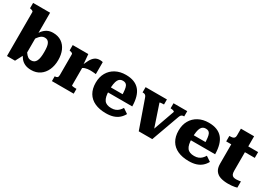

<svg xmlns="http://www.w3.org/2000/svg" viewBox="18 -1621 3513 2496"><g transform="rotate(30 1774.5 -373.0)"><path d="M433 11Q379 11 340.5 -6Q302 -23 275.5 -55Q249 -87 229 -134L234 -225Q260 -185 279.5 -156.5Q299 -128 320.5 -112.5Q342 -97 371 -97Q396 -97 414.5 -108Q433 -119 444.5 -142Q456 -165 461 -198.5Q466 -232 466 -277Q466 -320 462 -351Q458 -382 447.5 -403Q437 -424 420.5 -434Q404 -444 380 -444Q353 -444 331.5 -430Q310 -416 287 -385Q264 -354 233 -303V-381Q260 -438 289.5 -475.5Q319 -513 356 -532.5Q393 -552 443 -552Q518 -552 570 -517Q622 -482 649 -420.5Q676 -359 676 -277Q676 -194 646.5 -128.5Q617 -63 562.5 -26Q508 11 433 11ZM72 -647Q72 -656 67.5 -661Q63 -666 53.5 -669.5Q44 -673 29 -676L21 -678V-758H276V-123L261 -119L193 10H72Z M1190 -544V-364Q1182 -365 1167 -366.5Q1152 -368 1135 -369Q1118 -370 1103 -370Q1083 -370 1064.5 -367.5Q1046 -365 1030 -360Q1014 -355 1001 -346.5Q988 -338 976 -325L972 -360Q996 -421 1018.5 -463Q1041 -505 1071 -527.5Q1101 -550 1148 -550Q1163 -550 1174 -548Q1185 -546 1190 -544ZM741 0V-72H743Q766 -72 778.5 -82Q791 -92 791 -120V-428Q791 -438 786.5 -443Q782 -448 773 -451.5Q764 -455 749 -458L741 -460V-541H975L989 -378L996 -380V-83Q996 -79 1005.5 -76.5Q1015 -74 1030 -73Q1045 -72 1061 -72H1068V0Z M1445 -268Q1445 -217 1453 -181Q1461 -145 1477.5 -123Q1494 -101 1520.5 -91Q1547 -81 1583 -81Q1620 -81 1646.5 -92Q1673 -103 1692.5 -122.5Q1712 -142 1727 -167L1801 -117Q1779 -76 1745.5 -47Q1712 -18 1665.5 -3Q1619 12 1555 12Q1458 12 1388 -20Q1318 -52 1281 -114.5Q1244 -177 1244 -267Q1244 -353 1280.5 -417Q1317 -481 1383 -516.5Q1449 -552 1536 -552Q1606 -552 1657 -532Q1708 -512 1741.5 -473Q1775 -434 1792 -374.5Q1809 -315 1810 -237H1397V-312H1643L1624 -282Q1622 -339 1617.5 -375Q1613 -411 1603.5 -430.5Q1594 -450 1578 -458Q1562 -466 1540 -466Q1517 -466 1499.5 -456.5Q1482 -447 1470 -425Q1458 -403 1451.5 -364.5Q1445 -326 1445 -268Z M2313 -444Q2313 -450 2305.5 -454.5Q2298 -459 2285.5 -462Q2273 -465 2257 -465H2254V-541H2460V-462H2455Q2440 -462 2429.5 -457.5Q2419 -453 2411.5 -442.5Q2404 -432 2397 -412L2248 1H2045L1898 -417Q1892 -435 1884.5 -444.5Q1877 -454 1866.5 -458Q1856 -462 1840 -462H1835V-541H2155V-465H2150Q2136 -465 2122.5 -464Q2109 -463 2100.5 -461.5Q2092 -460 2092 -456L2223 -66L2195 -111Z M2689 -268Q2689 -217 2697 -181Q2705 -145 2721.5 -123Q2738 -101 2764.5 -91Q2791 -81 2827 -81Q2864 -81 2890.5 -92Q2917 -103 2936.5 -122.5Q2956 -142 2971 -167L3045 -117Q3023 -76 2989.5 -47Q2956 -18 2909.5 -3Q2863 12 2799 12Q2702 12 2632 -20Q2562 -52 2525 -114.5Q2488 -177 2488 -267Q2488 -353 2524.5 -417Q2561 -481 2627 -516.5Q2693 -552 2780 -552Q2850 -552 2901 -532Q2952 -512 2985.5 -473Q3019 -434 3036 -374.5Q3053 -315 3054 -237H2641V-312H2887L2868 -282Q2866 -339 2861.5 -375Q2857 -411 2847.5 -430.5Q2838 -450 2822 -458Q2806 -466 2784 -466Q2761 -466 2743.5 -456.5Q2726 -447 2714 -425Q2702 -403 2695.5 -364.5Q2689 -326 2689 -268Z M3095 -454V-536H3102Q3125 -536 3142 -540Q3159 -544 3168.5 -555.5Q3178 -567 3178 -591L3295 -541H3524V-454ZM3376 -174Q3376 -141 3385 -122.5Q3394 -104 3411.5 -97.5Q3429 -91 3453 -91Q3476 -91 3495.5 -94.5Q3515 -98 3521 -99V-6Q3510 -2 3490 2Q3470 6 3444.5 8.5Q3419 11 3390 11Q3326 11 3277 -4Q3228 -19 3199.5 -57.5Q3171 -96 3171 -164V-522L3178 -530V-693H3376Z"/></g></svg>

Font: Roboto Serif 20pt ExtraBold
Style: Regular
Weight: 800
Version: Version 1.008